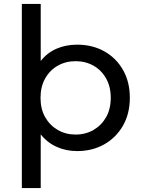

<svg xmlns="http://www.w3.org/2000/svg" viewBox="-20 -762 722 976"><path d="M372 6Q316 6 268 -15.5Q220 -37 187 -79V194H91V-742H187V-452Q220 -494 267.5 -514.5Q315 -535 372 -535Q449 -535 509.5 -501.5Q570 -468 605 -407Q640 -346 640 -265Q640 -184 605 -123Q570 -62 509.5 -28Q449 6 372 6ZM364 -78Q415 -78 455.5 -101.5Q496 -125 519.5 -166.5Q543 -208 543 -265Q543 -321 519.5 -363Q496 -405 455.5 -428Q415 -451 364 -451Q314 -451 273.5 -428Q233 -405 209.5 -363Q186 -321 186 -265Q186 -208 209.5 -166.5Q233 -125 273.5 -101.5Q314 -78 364 -78Z"/></svg>

Font: Montserrat Medium
Style: Regular
Weight: 500
Designer: Julieta Ulanovsky
Foundry: Julieta Ulanovsky
Version: Version 9.000; ttfautohint (v1.8.4.7-5d5b)